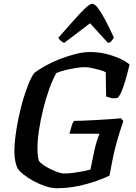

<svg xmlns="http://www.w3.org/2000/svg" viewBox="-20 -995 720 1015"><path d="M282 0Q251 0 217.5 -11.5Q184 -23 154.5 -39.5Q125 -56 104 -73Q83 -90 75 -102Q66 -117 61 -141.5Q56 -166 56 -197Q56 -232 62 -277.5Q68 -323 78 -371.5Q88 -420 101.5 -466Q115 -512 130 -549.5Q145 -587 160 -608Q185 -628 221.5 -648Q258 -668 299.5 -684Q341 -700 381.5 -710Q422 -720 457 -720Q499 -720 539 -710.5Q579 -701 612 -686Q645 -671 665 -654Q656 -616 645.5 -579Q635 -542 624 -515Q613 -488 602 -478Q584 -473 566 -477.5Q548 -482 541 -485L539 -613Q529 -619 508 -625Q487 -631 465.5 -635.5Q444 -640 430 -640Q409 -640 381 -635.5Q353 -631 326 -624.5Q299 -618 278 -609Q259 -576 241 -526.5Q223 -477 209 -420.5Q195 -364 186.5 -309Q178 -254 178 -210Q178 -191 180 -173Q182 -155 186 -144Q193 -134 209 -123Q225 -112 245 -102Q265 -92 284.5 -85Q304 -78 318 -78Q345 -78 370.5 -81.5Q396 -85 418.5 -89.5Q441 -94 458 -99L478 -195Q484 -224 492 -249Q500 -274 506 -288H347Q353 -310 358.5 -328.5Q364 -347 371 -356Q387 -356 419 -357Q451 -358 488.5 -360.5Q526 -363 561 -365Q596 -367 619 -370L632 -355Q626 -337 615.5 -305Q605 -273 594 -232Q583 -191 574 -146L559 -67Q536 -55 491.5 -39Q447 -23 392 -11.5Q337 0 282 0ZM319 -768Q309 -773 300 -780.5Q291 -788 289 -796Q333 -846 368.5 -886Q404 -926 429.5 -950.5Q455 -975 468 -975Q481 -975 498.5 -951.5Q516 -928 537.5 -887.5Q559 -847 582 -796Q577 -788 570.5 -779.5Q564 -771 551 -768L456 -872Z"/></svg>

Font: Texturina 12pt SemiBold
Style: Italic
Weight: 600
Italic angle: -11°
Version: Version 1.002